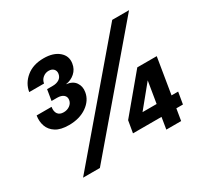

<svg xmlns="http://www.w3.org/2000/svg" viewBox="-150 -939 1208 1144"><g transform="rotate(-30 454.0 -367.0)"><path d="M201.2 -313Q144.5 -313 111.8 -333.7Q79.1 -354.5 67.4 -387.7Q55.7 -420.9 62 -459.5H164.6Q159.7 -429.7 171.9 -412.4Q184.1 -395 211.9 -395Q236.3 -395 254.4 -408.2Q272.5 -421.4 275.9 -442.4Q279.3 -464.4 263.9 -477.1Q248.5 -489.7 220.7 -489.7H182.1L194.3 -564H232.9Q259.3 -564 277.1 -575.2Q294.9 -586.4 298.8 -608.4Q302.2 -628.4 290.3 -641.4Q278.3 -654.3 256.3 -654.3Q234.4 -654.3 216.8 -640.1Q199.2 -626 195.3 -602.1H93.3Q102.5 -658.2 148.7 -696Q194.8 -733.9 267.6 -733.9Q334 -733.9 371.3 -702.1Q408.7 -670.4 400.9 -621.6Q395.5 -585 369.1 -561.5Q342.8 -538.1 307.1 -533.2V-532.7Q350.6 -527.8 369.6 -499.8Q388.7 -471.7 382.3 -435.1Q374 -382.8 324.5 -347.9Q274.9 -313 201.2 -313ZM116.2 0 736.8 -727.5H852.5L231.9 0ZM505.9 -80.1 520 -162.6 724.6 -407.7H858.4L817.9 -161.1H863.3L849.6 -80.1H804.2L791 0H689L702.1 -80.1ZM715.3 -161.1 739.7 -309.1H739.3L618.7 -161.6L618.2 -161.1Z"/></g></svg>

Font: Inter Display ExtraBold
Style: Italic
Weight: 800
Italic angle: -9.39999°
Designer: Rasmus Andersson
Foundry: rsms
Version: Version 4.000;git-a52131595